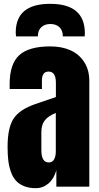

<svg xmlns="http://www.w3.org/2000/svg" viewBox="-20 -985 523 1013"><path d="M168.5 7.8Q132.8 7.8 106.2 -3.2Q79.6 -14.2 63.2 -32.7Q46.9 -51.3 37.1 -79.6Q27.3 -107.9 23.7 -138.9Q20 -169.9 20 -210Q20 -310.1 51.3 -358.6Q82.5 -407.2 166.5 -436L274.9 -473.1V-548.3Q274.9 -607.4 236.3 -607.4Q201.2 -607.4 201.2 -559.6V-515.6H31.2Q30.8 -521 30.8 -539.6Q30.8 -647.5 81.5 -693.8Q132.3 -740.2 245.6 -740.2Q305.2 -740.2 351.1 -720Q397 -699.7 424.1 -658Q451.2 -616.2 451.2 -558.1V0H277.3V-86.9Q264.6 -41.5 235.6 -16.8Q206.5 7.8 168.5 7.8ZM179.7 -793H64.5Q63 -802.7 63 -813Q63 -964.8 244.6 -964.8Q427.7 -964.8 427.7 -809.6Q427.7 -805.7 426.8 -793H311.5Q311.5 -824.7 293.5 -841.6Q275.4 -858.4 245.6 -858.4Q216.3 -858.4 198 -841.6Q179.7 -824.7 179.7 -793ZM237.3 -127.9Q256.8 -127.9 265.6 -144.5Q274.4 -161.1 274.4 -185.1V-389.2Q235.4 -373.5 216.8 -350.6Q198.2 -327.6 198.2 -287.1V-192.9Q198.2 -127.9 237.3 -127.9Z"/></svg>

Font: Anton
Style: Regular
Weight: 400
Designer: Vernon Adams, Tural Alisoy
Foundry: Vernon Adams
Version: Version 2.300